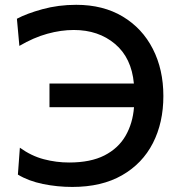

<svg xmlns="http://www.w3.org/2000/svg" viewBox="-20 -746 728 778"><path d="M273 11.5Q212 11.5 153.8 -0.5Q95.5 -12.5 52.5 -38.5L60.5 -147.5Q107 -114 157.5 -100.8Q208 -87.5 260 -87.5Q347 -87.5 403.2 -116.2Q459.5 -145 488.8 -195.8Q518 -246.5 523 -311.5H180.5V-407.5H522.5Q513 -511.5 446 -568Q379 -624.5 279 -624.5Q227 -624.5 171.8 -609.2Q116.5 -594 58.5 -560L48.5 -670Q87.5 -691 152 -708.8Q216.5 -726.5 289 -726.5Q398 -726.5 477.2 -679Q556.5 -631.5 599.2 -548Q642 -464.5 642 -357Q642 -249 599.5 -166Q557 -83 474.5 -35.8Q392 11.5 273 11.5Z"/></svg>

Font: Commissioner Medium
Style: Regular
Weight: 500
Designer: Kostas Bartsokas
Foundry: Kostas Bartsokas
Version: Version 1.000; ttfautohint (v1.8.3)